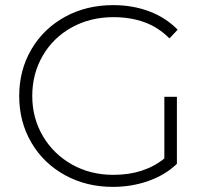

<svg xmlns="http://www.w3.org/2000/svg" viewBox="-20 -725 813 750"><path d="M622 -347H671V-85Q625 -41 559.5 -18Q494 5 421 5Q317 5 233.5 -41Q150 -87 102.5 -168Q55 -249 55 -350Q55 -451 102.5 -532Q150 -613 233.5 -659Q317 -705 422 -705Q499 -705 563.5 -680.5Q628 -656 674 -609L642 -575Q598 -619 543.5 -638.5Q489 -658 423 -658Q333 -658 260.5 -618Q188 -578 147 -507.5Q106 -437 106 -350Q106 -264 147.5 -193.5Q189 -123 261 -82.5Q333 -42 423 -42Q543 -42 622 -106Z"/></svg>

Font: Hilab Light
Style: Regular
Weight: 300
Designer: Cristianderson Lima
Foundry: Cristianderson
Version: Version 1.0